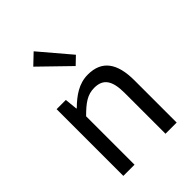

<svg xmlns="http://www.w3.org/2000/svg" viewBox="-247 -989 1105 1105"><g transform="rotate(-45 305.5 -436.0)"><path d="M92 0H183V-394C238 -449 276 -477 332 -477C404 -477 435 -434 435 -332V0H526V-344C526 -483 474 -557 360 -557C286 -557 230 -516 178 -465H175L167 -543H92ZM345 -641 392 -686 234 -872 170 -811Z"/></g></svg>

Font: Source Han Sans HK
Style: Regular
Weight: 400
Designer: Ryoko NISHIZUKA 西塚涼子 (kana, bopomofo & ideographs); Paul D. Hunt (Latin, Greek & Cyrillic); Sandoll Communications 산돌커뮤니
Foundry: Adobe
Version: Version 2.000;hotconv 1.0.107;makeotfexe 2.5.65593